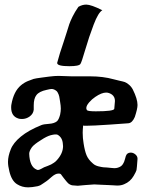

<svg xmlns="http://www.w3.org/2000/svg" viewBox="-20 -806 630 831"><path d="M422.9 -761.7Q405.3 -752 385.3 -699.2Q365.2 -646.5 349.1 -591.3Q333 -536.1 328.1 -529.3Q322.3 -519.5 280.3 -519.5Q227.5 -519.5 227.5 -533.2V-534.2Q237.3 -572.3 255.9 -626Q261.7 -642.6 268.6 -665.5Q275.4 -688.5 279.8 -701.2Q284.2 -713.9 293.9 -733.9Q303.7 -753.9 319.3 -776.4Q335.9 -786.1 353.5 -786.1Q374 -786.1 422.9 -761.7ZM252 -183.6Q250 -210.9 229.5 -222.7Q221.7 -226.6 199.2 -220.7Q181.6 -215.8 158.2 -200.2Q127.9 -181.6 118.2 -168.9Q106.4 -152.3 106.4 -140.6Q108.4 -85 137.7 -72.3Q141.6 -70.3 144.5 -70.3Q149.4 -70.3 159.2 -75.7Q168.9 -81.1 170.9 -82Q176.8 -84 186.5 -87.9Q196.3 -91.8 201.2 -94.2Q206.1 -96.7 213.4 -101.6Q220.7 -106.4 226.6 -113.3Q252.9 -142.6 252.9 -173.8Q252.9 -174.8 252.4 -178.2Q252 -181.6 252 -183.6ZM356.4 -329.1Q361.3 -324.2 394.5 -324.2Q472.7 -324.2 474.6 -335Q474.6 -340.8 476.1 -352.5Q477.5 -364.3 477.5 -369.1Q477.5 -386.7 464.8 -396.5Q452.1 -405.3 439.5 -405.3Q419.9 -405.3 392.6 -386.7Q377.9 -377 365.7 -362.8Q353.5 -348.6 353.5 -337.9Q353.5 -334 356.4 -329.1ZM291 -475.6H314.5H371.1Q425.8 -475.6 471.7 -462.9Q477.5 -460.9 495.6 -457Q513.7 -453.1 520.5 -450.7Q527.3 -448.2 537.6 -439.9Q547.9 -431.6 554.7 -418.9Q575.2 -377.9 575.2 -351.6Q575.2 -335 563.5 -299.8Q552.7 -274.4 536.1 -272.5Q525.4 -271.5 453.6 -266.6Q381.8 -261.7 353.5 -261.7Q340.8 -261.7 339.8 -262.7Q337.9 -243.2 337.9 -231.4Q337.9 -208 341.8 -185.5Q346.7 -153.3 354.5 -134.3Q362.3 -115.2 381.8 -98.6Q384.8 -95.7 387.7 -93.8Q390.6 -91.8 394 -90.3Q397.5 -88.9 399.9 -87.9Q402.3 -86.9 406.7 -85.9Q411.1 -85 413.1 -84.5Q415 -84 420.4 -83Q425.8 -82 427.2 -82Q428.7 -82 434.6 -81.5Q440.4 -81.1 442.4 -81.1Q445.3 -81.1 457 -79.6Q468.8 -78.1 474.6 -78.1Q491.2 -78.1 503.9 -86.9Q508.8 -90.8 512.2 -96.2Q515.6 -101.6 517.1 -105.5Q518.6 -109.4 521 -117.7Q523.4 -126 524.4 -129.9Q529.3 -145.5 545.9 -145.5Q556.6 -145.5 565.9 -137.7Q575.2 -129.9 575.2 -119.1V-118.2Q572.3 -76.2 570.8 -69.8Q569.3 -63.5 558.6 -44.9Q543.9 -19.5 517.6 -8.8Q504.9 -2.9 487.3 -2.9Q482.4 -2.9 470.2 -3.9Q458 -4.9 451.2 -4.9Q438.5 -4.9 418.9 -6.3Q399.4 -7.8 387.7 -7.8Q371.1 -6.8 348.1 -4.9Q325.2 -2.9 316.4 -2Q312.5 -2.9 305.2 -2.9Q297.9 -2.9 292.5 -3.9Q287.1 -4.9 282.2 -7.8Q274.4 -11.7 266.6 -22Q258.8 -32.2 256.8 -34.2Q253.9 -37.1 250.5 -42.5Q247.1 -47.9 244.1 -51.3Q241.2 -54.7 236.3 -54.7H232.4Q219.7 -54.7 202.6 -39.6Q185.5 -24.4 180.7 -21.5Q175.8 -18.6 168.5 -13.2Q161.1 -7.8 155.8 -4.9Q150.4 -2 142.6 0Q118.2 4.9 101.6 4.9Q75.2 4.9 53.7 -8.8Q30.3 -23.4 20.5 -64.5Q14.6 -87.9 14.6 -105.5Q14.6 -129.9 26.4 -159.2Q37.1 -187.5 70.3 -214.8Q103.5 -242.2 159.2 -264.6Q168.9 -268.6 191.9 -270Q214.8 -271.5 226.6 -281.2Q234.4 -288.1 240.2 -309.6Q243.2 -324.2 243.2 -335.9Q243.2 -347.7 240.2 -365.2Q239.3 -369.1 238.3 -377Q237.3 -384.8 236.3 -388.7Q235.4 -392.6 233.4 -397.9Q231.4 -403.3 228.5 -407.7Q225.6 -412.1 220.7 -415Q211.9 -420.9 203.1 -420.9Q197.3 -420.9 181.6 -417Q149.4 -410.2 137.7 -394.5Q126 -379.9 126 -349.6V-341.8V-331.1Q124 -313.5 108.9 -302.2Q93.8 -291 75.2 -291Q64.5 -291 59.6 -293Q28.3 -302.7 28.3 -340.8Q28.3 -349.6 29.3 -353.5Q39.1 -410.2 70.3 -436.5Q84 -448.2 100.6 -455.1Q117.2 -461.9 125.5 -464.4Q133.8 -466.8 160.2 -470.2Q186.5 -473.6 193.4 -474.6Q216.8 -477.5 233.4 -477.5Q246.1 -477.5 291 -475.6Z"/></svg>

Font: LPEducational
Style: Medium
Weight: 500
Designer: Based on Essays1743, by John Stracke, which says:

Based on the typeface in a 1743 English translation of the essays of 
Version: Version 001.204